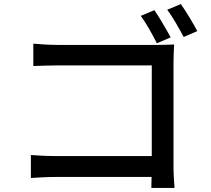

<svg xmlns="http://www.w3.org/2000/svg" viewBox="-20 -880 1040 945"><path d="M820 -696C800 -733 764 -795 740 -830L673 -802C699 -766 732 -708 752 -667ZM834 -578C834 -604 836 -639 837 -661C818 -660 784 -659 757 -659H260C226 -659 179 -662 144 -665V-555C170 -556 221 -558 260 -558H727V-112H248C205 -112 161 -115 132 -117V-4C161 -6 211 -9 251 -9H726C726 13 725 32 725 45H839C837 24 834 -25 834 -60ZM803 -832C830 -797 862 -739 884 -698L951 -727C931 -765 895 -825 870 -860Z"/></svg>

Font: Noto Sans Japanese Medium
Style: Regular
Weight: 500
Designer: Ryoko NISHIZUKA (kana & ideographs); Paul D. Hunt (Latin, Greek & Cyrillic); Wenlong ZHANG (bopomofo); Sandoll Communica
Foundry: Adobe Systems Incorporated
Version: Version 1.000;PS 1;hotconv 1.0.78;makeotf.lib2.5.61930